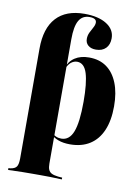

<svg xmlns="http://www.w3.org/2000/svg" viewBox="-90 -692 687 939"><g transform="rotate(10 253.0 -222.5)"><path d="M65.3 -209.7V-425Q65.3 -525.8 113.3 -578.2Q161.3 -630.6 253.2 -630.6Q322.6 -630.6 363.3 -604.8Q404 -579 404 -535.5Q404 -504 386.3 -485.9Q368.5 -467.7 337.1 -467.7Q312.9 -467.7 298.8 -479.8Q284.7 -491.9 284.7 -512.1Q284.7 -529 291.9 -544Q299.2 -558.9 306.9 -572.6Q314.5 -586.3 314.5 -597.6Q314.5 -619.4 279.8 -619.4Q244.4 -619.4 227.4 -589.9Q210.5 -560.5 210.5 -496.8V-209.7ZM137.9 183.9Q112.9 183.9 85.9 184.3Q58.9 184.7 16.9 186.3V177.4L26.6 176.6Q49.2 173.4 57.3 161.3Q65.3 149.2 65.3 120.2V-209.7H210.5V120.2Q210.5 139.5 215.3 150.8Q220.2 162.1 231.5 167.7Q242.7 173.4 263.7 175.8L283.9 177.4V186.3Q250 184.7 225 184.3Q200 183.9 179.4 183.9Q158.9 183.9 137.9 183.9ZM312.1 -424.2Q363.7 -424.2 399.2 -398.8Q434.7 -373.4 454 -325.4Q473.4 -277.4 473.4 -209.7Q473.4 -139.5 452.4 -90.3Q431.5 -41.1 391.1 -15.3Q350.8 10.5 292.7 10.5Q258.9 10.5 234.3 1.2Q209.7 -8.1 196.8 -22.6L197.6 -29.8Q206.5 -21 219 -15.3Q231.5 -9.7 246 -9.7Q286.3 -9.7 304.4 -56.9Q322.6 -104 322.6 -206.5Q322.6 -298.4 308.1 -346Q293.5 -393.5 258.1 -393.5Q241.9 -393.5 227.4 -381.9Q212.9 -370.2 201.6 -339.5L200 -348.4Q213.7 -387.1 241.9 -405.6Q270.2 -424.2 312.1 -424.2Z"/></g></svg>

Font: Playfair 144pt SemiCondensed Black
Style: Regular
Weight: 900
Width: 4
Designer: Claus Eggers Sørensen
Foundry: Claus Eggers Sørensen
Version: Version 2.203